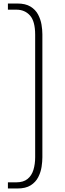

<svg xmlns="http://www.w3.org/2000/svg" viewBox="-20 -862 369 1092"><path d="M25 210V175H73Q113 175 136.5 156Q160 137 170 104.5Q180 72 180 32V-664Q180 -741 150.5 -774Q121 -807 73 -807H25V-842H79Q125 -842 153.5 -824.5Q182 -807 196.5 -779.5Q211 -752 216 -722.5Q221 -693 221 -667V33Q221 57 216.5 87Q212 117 197.5 145.5Q183 174 154.5 192Q126 210 79 210Z"/></svg>

Font: Exo Thin ExtraLight
Style: Regular
Weight: 250
Version: Version 2.000